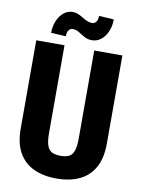

<svg xmlns="http://www.w3.org/2000/svg" viewBox="-98 -967 770 1043"><g transform="rotate(10 287.0 -445.5)"><path d="M369.1 -710.9H524.4V-225.1Q524.4 -142.6 494.4 -90.6Q464.4 -38.6 411.1 -14.4Q357.9 9.8 287.6 9.8Q216.8 9.8 163.1 -14.4Q109.4 -38.6 79.3 -90.6Q49.3 -142.6 49.3 -225.1V-710.9H205.1V-225.1Q205.1 -179.7 214.4 -156Q223.6 -132.3 241.9 -124Q260.3 -115.7 287.6 -115.7Q315.4 -115.7 333.3 -124Q351.1 -132.3 360.1 -156Q369.1 -179.7 369.1 -225.1ZM362.3 -900.9 444.3 -895.5Q444.3 -859.9 431.9 -829.8Q419.4 -799.8 397 -781.7Q374.5 -763.7 346.2 -763.7Q327.6 -763.7 313.2 -770Q298.8 -776.4 286.4 -784.7Q273.9 -793 261.5 -799.3Q249 -805.7 233.4 -805.7Q221.2 -805.7 212.4 -794.2Q203.6 -782.7 203.6 -760.3L121.6 -765.1Q121.6 -799.8 134 -830.1Q146.5 -860.4 168.5 -878.7Q190.4 -897 219.2 -897Q234.4 -897 248.5 -890.9Q262.7 -884.8 275.9 -876.5Q289.1 -868.2 303 -862.1Q316.9 -856 332 -856Q344.2 -856 353.3 -867.2Q362.3 -878.4 362.3 -900.9Z"/></g></svg>

Font: Roboto Condensed ExtraBold
Style: Regular
Weight: 800
Designer: Christian Robertson
Foundry: Google
Version: Version 3.008; 2023